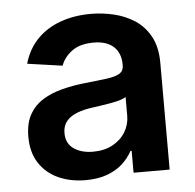

<svg xmlns="http://www.w3.org/2000/svg" viewBox="-45 -599 665 655"><g transform="rotate(-5 287.5 -271.0)"><path d="M223 11Q171.2 11 129.8 -7.6Q88.4 -26.3 64.5 -62.9Q40.5 -99.4 40.5 -153.1Q40.5 -199.2 57.5 -229.4Q74.6 -259.6 104 -277.7Q133.5 -295.8 170.6 -305.2Q207.7 -314.6 247.5 -318.9Q295.5 -323.9 325.3 -327.9Q355.1 -332 368.8 -340.7Q382.5 -349.4 382.5 -367.9V-370Q382.5 -410.2 358.7 -432.2Q334.9 -454.2 290.1 -454.2Q242.9 -454.2 215.4 -433.6Q187.9 -413 178.3 -384.9L58.2 -402Q72.4 -451.7 105.1 -485.3Q137.8 -518.8 185 -535.7Q232.2 -552.6 289.4 -552.6Q328.8 -552.6 367.9 -543.3Q407 -534.1 439.3 -513Q471.6 -491.8 491.3 -455.6Q511 -419.4 511 -365.1V0H387.4V-74.9H383.2Q371.4 -52.2 350.3 -32.5Q329.2 -12.8 297.4 -0.9Q265.6 11 223 11ZM256.4 -83.5Q295.1 -83.5 323.5 -98.9Q351.9 -114.3 367.4 -139.9Q382.8 -165.5 382.8 -195.7V-259.9Q376.8 -255 362.4 -250.7Q348 -246.4 330.3 -243.3Q312.5 -240.1 295.1 -237.6Q277.7 -235.1 264.9 -233.3Q236.2 -229.4 213.4 -220.5Q190.7 -211.6 177.6 -195.8Q164.4 -180 164.4 -155.2Q164.4 -119.7 190.3 -101.6Q216.3 -83.5 256.4 -83.5Z"/></g></svg>

Font: InterMG SemiBold
Style: Regular
Weight: 600
Designer: Rasmus Andersson
Foundry: rsms
Version: Version 3.019;December 26, 2023;FontCreator 15.0.0.2955 64-b